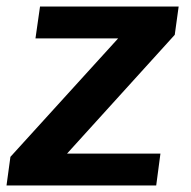

<svg xmlns="http://www.w3.org/2000/svg" viewBox="-47 -570 587 590"><path d="M490 -463 159 -98H446L433 0H-27L-15 -88L316 -452H62L76 -550H502Z"/></svg>

Font: Krub
Style: Bold Italic
Weight: 700
Italic angle: -8°
Designer: Ekaluck Peanpanawate
Foundry: Cadson Demak Co.,Ltd.
Version: Version 1.000; ttfautohint (v1.6)